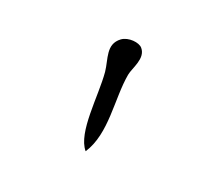

<svg xmlns="http://www.w3.org/2000/svg" viewBox="-61 -895 494 433"><g transform="rotate(20 186.0 -678.5)"><path d="M216 -805C208 -815 181 -818 166 -807C138 -786 155 -756 158 -726C163 -669 148 -578 178 -543C214 -598 198 -677 209 -738C212 -755 233 -785 216 -805Z"/></g></svg>

Font: Yuji Syuku Std R
Style: Regular
Weight: 400
Designer: Kataoka Yuji
Foundry: Kinuta Font Factory
Version: Version 3.000;hotconv 1.0.111;makeotfexe 2.5.65597